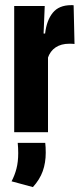

<svg xmlns="http://www.w3.org/2000/svg" viewBox="-20 -526 321 764"><path d="M170 -294.5 123 -392.5H159.5Q165.5 -445 190 -475.2Q214.5 -505.5 263.5 -505.5Q265.5 -505.5 267.5 -505.5Q269.5 -505.5 273 -505L276.5 -351Q273 -351.5 267.2 -351.8Q261.5 -352 255.5 -352Q223.5 -352 201.5 -337.5Q179.5 -323 170 -294.5ZM36.5 0V-502H158L152 -358L171 -353V0ZM160 42.5Q161 51 161.5 60.5Q162 70 162 81.5Q162 121.5 150.2 154.8Q138.5 188 111 218.5L26 195.5Q38.5 172 45.5 145Q52.5 118 52.5 83Q52.5 73 52 63Q51.5 53 50.5 42.5Z"/></svg>

Font: Anek Latin Condensed
Style: Bold
Weight: 700
Width: 3
Designer: Yesha Goshar
Foundry: Ek Type
Version: Version 1.003